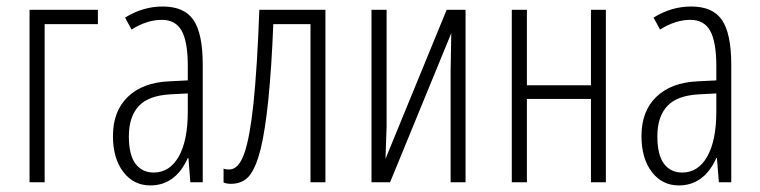

<svg xmlns="http://www.w3.org/2000/svg" viewBox="-20 -560 2336 590"><path d="M280.8 -529.8V-485.8H117.2V0H70.8V-529.8Z M452.1 -29.8Q501.5 -29.8 529.3 -79.1Q557.1 -127.9 557.1 -217.8V-272.9L502 -270Q437 -266.1 407.2 -234.9Q376 -202.1 376 -141.1Q376 -84 396.5 -56.6Q417 -29.8 452.1 -29.8ZM564.9 0 559.1 -74.2H557.1Q519 9.8 441.9 9.8Q390.6 9.8 358.9 -31.7Q327.1 -73.2 327.1 -142.1Q327.1 -218.3 372.6 -262.2Q418.5 -306.6 500 -310.1L557.1 -313V-356.9Q557.1 -430.7 538.6 -464.8Q520 -499 477.1 -499Q431.6 -499 384.3 -469.2L364.3 -505.9Q418.9 -540 480 -540Q545.9 -540 574.2 -499Q603 -457.5 603 -360.8V0Z M819.8 -485.8Q814.9 -357.9 804.7 -254.9Q794.9 -159.2 781.2 -103Q767.1 -46.4 747.1 -21Q726.6 4.9 689 4.9Q677.7 4.9 667 1V-42Q672.9 -39.1 684.1 -39.1Q712.9 -39.1 730.5 -87.9Q747.6 -136.2 758.8 -241.2Q770.5 -353 776.9 -529.8H980V0H934.1V-485.8Z M1168 -529.8V-171.9L1164.6 -71.8L1352.5 -529.8H1410.6V0H1364.7V-342.8L1366.7 -458L1178.7 0H1121.6V-529.8Z M1599.1 -529.8V-297.9H1795.9V-529.8H1841.8V0H1795.9V-255.9H1599.1V0H1552.7V-529.8Z M2076.2 -29.8Q2125.5 -29.8 2153.3 -79.1Q2181.2 -127.9 2181.2 -217.8V-272.9L2126 -270Q2061 -266.1 2031.2 -234.9Q2000 -202.1 2000 -141.1Q2000 -84 2020.5 -56.6Q2041 -29.8 2076.2 -29.8ZM2189 0 2183.1 -74.2H2181.2Q2143.1 9.8 2065.9 9.8Q2014.6 9.8 1982.9 -31.7Q1951.2 -73.2 1951.2 -142.1Q1951.2 -218.3 1996.6 -262.2Q2042.5 -306.6 2124 -310.1L2181.2 -313V-356.9Q2181.2 -430.7 2162.6 -464.8Q2144 -499 2101.1 -499Q2055.7 -499 2008.3 -469.2L1988.3 -505.9Q2043 -540 2104 -540Q2169.9 -540 2198.2 -499Q2227.1 -457.5 2227.1 -360.8V0Z"/></svg>

Font: Germano
Style: Regular
Weight: 300
Width: 3
Foundry: Ascender Corporation
Version: Version 1.10; ttfautohint (v1.5)